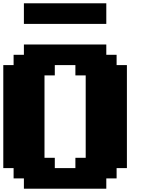

<svg xmlns="http://www.w3.org/2000/svg" viewBox="-20 -1145 915 1165"><path d="M125 0H625V-62.5H687.5V-125H750V-750H687.5V-812.5H625V-875H125V-812.5H62.5V-750H0V-125H62.5V-62.5H125ZM437.5 -125H312.5V-187.5H250V-687.5H312.5V-750H437.5V-687.5H500V-187.5H437.5ZM125 -1000H625V-1125H125Z"/></svg>

Font: Faithful 32x
Style: Bold
Weight: 400
Foundry: Faithful Resource Pack
Version: Version 1.0; January 27, 2023